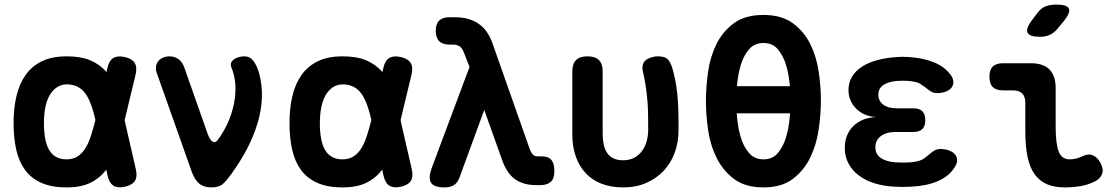

<svg xmlns="http://www.w3.org/2000/svg" viewBox="-20 -805 4840 835"><path d="M571 -68Q578 -36 566.5 -18Q555 0 523.5 7Q492 14 473.5 2.5Q455 -9 448 -41L442 -67Q442 -66 441 -66Q414 -30 373 -10Q332 10 270 10Q204 10 159.5 -10Q115 -30 88.5 -66.5Q62 -103 50.5 -154.5Q39 -206 39 -270Q39 -334 51.5 -387Q64 -440 91 -478.5Q118 -517 162 -538.5Q206 -560 270 -560Q332 -560 373 -542.5Q414 -525 442 -493Q442 -492 443 -491L447 -509Q454 -541 472.5 -552.5Q491 -564 522.5 -557Q554 -550 565.5 -532Q577 -514 570 -482L522 -282ZM395 -283Q387 -320 377 -347Q366 -378 351.5 -398Q337 -418 317 -428Q297 -438 270 -438Q247 -438 228.5 -426Q210 -414 197 -392.5Q184 -371 177.5 -339.5Q171 -308 171 -270Q171 -232 176.5 -202.5Q182 -173 193.5 -153Q205 -133 224 -122.5Q243 -112 270 -112Q297 -112 317 -124.5Q337 -137 351.5 -160.5Q366 -184 376 -216Q386 -247 395 -283Z M815 -55 661 -490Q656 -506 659 -519Q662 -532 670 -541Q678 -550 690.5 -555Q703 -560 715 -560Q740 -560 756.5 -547.5Q773 -535 781 -513L882 -226Q892 -197 904 -189.5Q916 -182 926 -195Q953 -231 971 -271.5Q989 -312 997.5 -354Q1006 -396 1003.5 -436.5Q1001 -477 986 -513Q982 -524 985.5 -532.5Q989 -541 997.5 -547Q1006 -553 1018 -556.5Q1030 -560 1042 -560Q1067 -560 1081.5 -541Q1096 -522 1106 -490Q1121 -436 1119 -381Q1117 -326 1100.5 -270.5Q1084 -215 1055.5 -160Q1027 -105 988 -51Q969 -24 951.5 -7Q934 10 900 10Q866 10 846.5 -6.5Q827 -23 815 -55Z M1771 -68Q1778 -36 1766.5 -18Q1755 0 1723.5 7Q1692 14 1673.5 2.5Q1655 -9 1648 -41L1642 -67Q1642 -66 1641 -66Q1614 -30 1573 -10Q1532 10 1470 10Q1404 10 1359.5 -10Q1315 -30 1288.5 -66.5Q1262 -103 1250.5 -154.5Q1239 -206 1239 -270Q1239 -334 1251.5 -387Q1264 -440 1291 -478.5Q1318 -517 1362 -538.5Q1406 -560 1470 -560Q1532 -560 1573 -542.5Q1614 -525 1642 -493Q1642 -492 1643 -491L1647 -509Q1654 -541 1672.5 -552.5Q1691 -564 1722.5 -557Q1754 -550 1765.5 -532Q1777 -514 1770 -482L1722 -282ZM1595 -283Q1587 -320 1577 -347Q1566 -378 1551.5 -398Q1537 -418 1517 -428Q1497 -438 1470 -438Q1447 -438 1428.5 -426Q1410 -414 1397 -392.5Q1384 -371 1377.5 -339.5Q1371 -308 1371 -270Q1371 -232 1376.5 -202.5Q1382 -173 1393.5 -153Q1405 -133 1424 -122.5Q1443 -112 1470 -112Q1497 -112 1517 -124.5Q1537 -137 1551.5 -160.5Q1566 -184 1576 -216Q1586 -247 1595 -283Z M1978 -32Q1969 -9 1953.5 0.5Q1938 10 1913 10Q1867 10 1854.5 -10.5Q1842 -31 1857 -73L2022 -514L1996 -580Q1990 -596 1978.5 -603.5Q1967 -611 1952 -611H1935Q1905 -611 1890 -626Q1875 -641 1875 -671Q1875 -701 1890 -715.5Q1905 -730 1935 -730H1959Q2020 -730 2061 -702Q2102 -674 2122 -616L2283 -159Q2290 -140 2298 -132.5Q2306 -125 2317 -125H2335Q2366 -125 2378.5 -109Q2391 -93 2391 -61Q2391 -28 2375 -14Q2359 0 2331 0H2311Q2256 0 2220 -25.5Q2184 -51 2163 -111L2086 -327Z M2469 -494Q2469 -527 2485 -543.5Q2501 -560 2535 -560Q2569 -560 2585 -543.5Q2601 -527 2601 -494V-221Q2601 -197 2605.5 -176.5Q2610 -156 2620 -140.5Q2630 -125 2647.5 -116.5Q2665 -108 2690 -108Q2719 -108 2740 -120Q2761 -132 2774 -151Q2787 -170 2793 -193.5Q2799 -217 2799 -241Q2799 -275 2798.5 -306.5Q2798 -338 2795.5 -368Q2793 -398 2788.5 -428.5Q2784 -459 2776 -494Q2775 -498 2774.5 -501.5Q2774 -505 2774 -509Q2774 -537 2796 -548.5Q2818 -560 2842 -560Q2876 -560 2888.5 -542Q2901 -524 2908 -494Q2917 -460 2921.5 -429Q2926 -398 2928 -367.5Q2930 -337 2930.5 -305.5Q2931 -274 2931 -240Q2931 -187 2914.5 -141.5Q2898 -96 2866.5 -62.5Q2835 -29 2790.5 -9.5Q2746 10 2690 10Q2637 10 2596 -6Q2555 -22 2527 -52Q2499 -82 2484 -124.5Q2469 -167 2469 -220Z M3300 10Q3221 10 3172.5 -26.5Q3124 -63 3096.5 -118.5Q3069 -174 3059.5 -240Q3050 -306 3050 -366Q3050 -424 3059 -490Q3068 -556 3095 -611.5Q3122 -667 3171 -703.5Q3220 -740 3300 -740Q3379 -740 3428 -704Q3477 -668 3504 -613Q3531 -558 3540.5 -493Q3550 -428 3550 -370Q3550 -309 3540.5 -242.5Q3531 -176 3503.5 -119.5Q3476 -63 3427.5 -26.5Q3379 10 3300 10ZM3300 -112Q3340 -112 3363 -139.5Q3386 -167 3398 -206.5Q3410 -246 3414 -290L3416 -312H3184Q3185 -301 3186 -289Q3190 -246 3202 -206.5Q3214 -167 3237.5 -139.5Q3261 -112 3300 -112ZM3415 -430Q3414 -436 3414 -441Q3410 -485 3398 -524Q3386 -563 3363 -590.5Q3340 -618 3300 -618Q3261 -618 3237.5 -590.5Q3214 -563 3202 -523.5Q3190 -484 3186 -441Q3186 -435 3185 -430Z M4113 -481Q4125 -466 4126 -451Q4127 -436 4119 -425Q4111 -414 4094.5 -407Q4078 -400 4054 -400Q4044 -400 4036 -403.5Q4028 -407 4020.5 -412.5Q4013 -418 4005.5 -424Q3998 -430 3988 -436Q3979 -444 3965 -447.5Q3951 -451 3932 -453Q3919 -454 3906.5 -454Q3894 -454 3882 -453Q3844 -450 3822 -435.5Q3800 -421 3800 -393Q3800 -366 3821 -350Q3842 -334 3879 -334H3952Q3978 -334 3991 -321.5Q4004 -309 4004 -282Q4004 -256 3991 -243.5Q3978 -231 3952 -231H3874Q3834 -231 3810.5 -213Q3787 -195 3787 -165Q3787 -134 3810.5 -118Q3834 -102 3874 -99Q3890 -98 3907 -98Q3924 -98 3940 -99Q3962 -101 3978 -106Q3994 -111 4005 -121Q4013 -126 4020.5 -133Q4028 -140 4035 -145Q4042 -150 4050 -153.5Q4058 -157 4069 -157Q4092 -157 4109 -150Q4126 -143 4134.5 -132Q4143 -121 4142.5 -106.5Q4142 -92 4130 -75Q4106 -37 4057 -16.5Q4008 4 3940 7Q3924 8 3907 8Q3890 8 3874 7Q3825 5 3784.5 -7.5Q3744 -20 3715 -42Q3686 -64 3670 -94Q3654 -124 3654 -162Q3654 -220 3691 -256.5Q3728 -293 3790 -296Q3737 -299 3703.5 -332.5Q3670 -366 3670 -413Q3670 -446 3685.5 -471.5Q3701 -497 3728.5 -515Q3756 -533 3795 -543.5Q3834 -554 3882 -557Q3894 -558 3906.5 -558Q3919 -558 3932 -557Q3995 -553 4041.5 -534Q4088 -515 4113 -481Z M4571 -256Q4571 -181 4584 -146.5Q4597 -112 4632 -112Q4644 -112 4656.5 -114.5Q4669 -117 4684 -124Q4712 -138 4732 -130Q4752 -122 4765 -98Q4780 -71 4773.5 -50.5Q4767 -30 4744 -17Q4712 -1 4679 4.5Q4646 10 4610 10Q4566 10 4534 -3.5Q4502 -17 4480.5 -46Q4459 -75 4449 -121.5Q4439 -168 4439 -233V-358Q4439 -385 4425.5 -398.5Q4412 -412 4385 -412H4342Q4312 -412 4297.5 -426.5Q4283 -441 4283 -471Q4283 -501 4297.5 -515.5Q4312 -530 4342 -530H4463Q4517 -530 4544 -503Q4571 -476 4571 -422ZM4578 -679Q4563 -661 4544.5 -653Q4526 -645 4503 -645Q4458 -645 4449 -662.5Q4440 -680 4467 -716L4492 -749Q4509 -771 4528.5 -778Q4548 -785 4575 -785Q4621 -785 4628.5 -767.5Q4636 -750 4608 -715Z"/></svg>

Font: Maple Mono NL
Style: Bold
Weight: 700
Monospace: yes
Designer: subframe7536
Version: Version 7.000